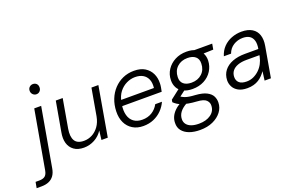

<svg xmlns="http://www.w3.org/2000/svg" viewBox="-222 -1159 2789 1826"><g transform="rotate(-20 1173.0 -245.5)"><path d="M-110 220 -99 160H-61Q-23 160 -3 144Q17 128 24 88L128 -501H198L94 91Q87 135 67 163.5Q47 192 15 206Q-17 220 -61 220ZM195 -620Q174 -620 159 -635Q144 -650 144 -672Q144 -695 159 -709Q174 -723 194 -723Q216 -723 230 -709.5Q244 -696 244 -672Q244 -650 230 -635Q216 -620 195 -620Z M447 12Q385 12 346.5 -16Q308 -44 294.5 -91.5Q281 -139 293 -201L346 -501H416L365 -209Q352 -132 376.5 -90.5Q401 -49 469 -49Q513 -49 552 -69.5Q591 -90 619.5 -129.5Q648 -169 659 -227L707 -501H777L690 0H626L637 -92Q606 -43 555 -15.5Q504 12 447 12Z M1048 12Q986 12 941 -15.5Q896 -43 872.5 -92Q849 -141 851 -207Q853 -273 875 -328.5Q897 -384 936 -425.5Q975 -467 1026.5 -490Q1078 -513 1140 -513Q1207 -513 1250 -486Q1293 -459 1314 -415Q1335 -371 1333 -317Q1333 -299 1329 -276Q1325 -253 1321 -235H907L917 -294H1264Q1270 -346 1255 -381Q1240 -416 1208 -434.5Q1176 -453 1129 -453Q1085 -453 1042.5 -432.5Q1000 -412 969.5 -373Q939 -334 928 -275L923 -249Q914 -189 926.5 -143.5Q939 -98 973 -73Q1007 -48 1059 -48Q1115 -48 1157 -74Q1199 -100 1223 -145H1291Q1271 -100 1236 -64.5Q1201 -29 1153.5 -8.5Q1106 12 1048 12Z M1542 232Q1480 232 1434 215Q1388 198 1362.5 165.5Q1337 133 1339 87Q1339 55 1352 26Q1365 -3 1391 -29Q1417 -55 1455 -76L1507 -51Q1462 -27 1437.5 4.5Q1413 36 1412 75Q1411 105 1427.5 127Q1444 149 1475.5 160.5Q1507 172 1552 172Q1626 172 1672.5 138.5Q1719 105 1720 50Q1722 19 1698 -5.5Q1674 -30 1603 -34Q1556 -37 1521 -43.5Q1486 -50 1460 -59Q1434 -68 1415 -80.5Q1396 -93 1382 -107L1386 -131L1490 -212L1547 -188L1443 -109L1453 -143Q1468 -134 1481.5 -126Q1495 -118 1511.5 -112Q1528 -106 1552 -102Q1576 -98 1612 -96Q1684 -91 1724 -70Q1764 -49 1779 -19Q1794 11 1793 45Q1792 97 1760 139Q1728 181 1672.5 206.5Q1617 232 1542 232ZM1608 -159Q1552 -159 1514 -178.5Q1476 -198 1458 -232Q1440 -266 1441 -308Q1442 -366 1472.5 -412.5Q1503 -459 1554.5 -486Q1606 -513 1671 -513Q1728 -513 1765 -493.5Q1802 -474 1820.5 -440.5Q1839 -407 1838 -364Q1836 -307 1806.5 -260Q1777 -213 1725.5 -186Q1674 -159 1608 -159ZM1619 -219Q1684 -219 1725 -257.5Q1766 -296 1767 -358Q1769 -404 1740.5 -428.5Q1712 -453 1660 -453Q1596 -453 1555 -415Q1514 -377 1512 -314Q1510 -268 1538.5 -243.5Q1567 -219 1619 -219ZM1739 -438 1725 -501H1929L1919 -444Z M2100 12Q2045 12 2010 -7.5Q1975 -27 1958.5 -58.5Q1942 -90 1943 -125Q1945 -181 1976 -221Q2007 -261 2061.5 -282Q2116 -303 2188 -303H2324Q2333 -353 2323 -386.5Q2313 -420 2287 -436.5Q2261 -453 2219 -453Q2168 -453 2125.5 -426.5Q2083 -400 2065 -350H1992Q2008 -403 2043.5 -439.5Q2079 -476 2127.5 -494.5Q2176 -513 2228 -513Q2294 -513 2335 -487.5Q2376 -462 2391 -416Q2406 -370 2395 -308L2341 0H2277L2289 -91Q2275 -71 2257 -52Q2239 -33 2216 -18.5Q2193 -4 2164 4Q2135 12 2100 12ZM2116 -50Q2153 -50 2185.5 -65Q2218 -80 2244 -105Q2270 -130 2286.5 -161.5Q2303 -193 2310 -226L2314 -244H2183Q2131 -244 2094 -230.5Q2057 -217 2037.5 -192Q2018 -167 2017 -132Q2016 -94 2040.5 -72Q2065 -50 2116 -50Z"/></g></svg>

Font: DM Sans 18pt Light
Style: Italic
Weight: 300
Italic angle: -10°
Designer: Colophon Foundry, Jonny Pinhorn
Foundry: Colophon Foundry
Version: Version 4.004;gftools[0.9.30]